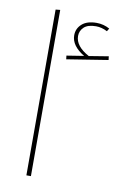

<svg xmlns="http://www.w3.org/2000/svg" viewBox="-84 -785 549 835"><g transform="rotate(10 190.5 -367.0)"><path d="M93 0V-732L113 -734V0ZM356 -572 358 -556 176 -527 174 -543 250 -555Q192 -590 192 -636Q192 -666 214.5 -686Q237 -706 279 -706Q310 -706 337 -691L329 -678Q304 -691 279 -691Q243 -691 226 -675Q209 -659 209 -636Q209 -591 270 -558Z"/></g></svg>

Font: FiraGO Thin
Style: Regular
Weight: 100
Designer: bBox Type
Foundry: bBox Type GmbH
Version: Version 1.001;PS 001.001;hotconv 1.0.88;makeotf.lib2.5.64775